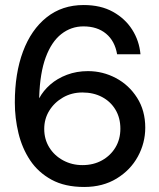

<svg xmlns="http://www.w3.org/2000/svg" viewBox="-20 -732 632 764"><path d="M315 12Q238 12 185 -17Q132 -46 100 -94Q68 -142 53.5 -202Q39 -262 39 -324Q39 -440 71.5 -527Q104 -614 165.5 -663Q227 -712 313 -712Q381 -712 429.5 -685Q478 -658 506 -614Q534 -570 539 -516H446Q437 -569 402 -598Q367 -627 312 -627Q263 -627 224 -596.5Q185 -566 162 -504Q139 -442 136 -346Q136 -345 136 -344Q136 -343 136 -341Q152 -371 180 -395.5Q208 -420 246.5 -434.5Q285 -449 330 -449Q389 -449 441 -421.5Q493 -394 525.5 -343Q558 -292 558 -224Q558 -163 528.5 -109Q499 -55 444 -21.5Q389 12 315 12ZM308 -75Q352 -75 386 -94Q420 -113 439.5 -145.5Q459 -178 459 -220Q459 -263 439.5 -295.5Q420 -328 386 -346Q352 -364 308 -364Q265 -364 230.5 -344Q196 -324 176 -291.5Q156 -259 156 -219Q156 -178 176 -145.5Q196 -113 231 -94Q266 -75 308 -75Z"/></svg>

Font: DM Sans 9pt 36pt Medium
Style: Regular
Weight: 500
Version: Version 4.004;gftools[0.9.30]